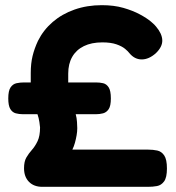

<svg xmlns="http://www.w3.org/2000/svg" viewBox="-20 -714 680 743"><path d="M144 9Q111 9 92 -10.5Q73 -30 73 -63Q73 -89 82 -104.5Q91 -120 103.5 -134Q116 -148 125.5 -168Q135 -188 135 -221Q135 -225 132.5 -241.5Q130 -258 125 -272H69Q54 -272 41 -275.5Q28 -279 20 -292Q12 -305 12 -333Q12 -363 21 -376Q30 -389 44 -392Q58 -395 73 -395H99V-431Q99 -468 106 -497Q113 -526 127 -556Q148 -598 184 -629Q220 -660 268.5 -677Q317 -694 374 -694Q421 -694 457.5 -683.5Q494 -673 521 -658.5Q548 -644 564 -630.5Q580 -617 584 -611Q607 -584 608 -558.5Q609 -533 583 -508Q556 -484 528.5 -484Q501 -484 481 -508Q476 -515 464 -525Q452 -535 430.5 -542.5Q409 -550 376 -550Q334 -550 304.5 -535.5Q275 -521 259.5 -494Q244 -467 244 -429V-395H351Q366 -395 379 -392Q392 -389 400.5 -376Q409 -363 409 -333Q409 -304 400.5 -291.5Q392 -279 379 -275.5Q366 -272 351 -272H273Q277 -258 278 -241.5Q279 -225 279 -218Q279 -205 276.5 -190.5Q274 -176 270 -161.5Q266 -147 260 -135H553Q572 -135 588.5 -131.5Q605 -128 615.5 -112.5Q626 -97 626 -62Q626 -27 615 -12Q604 3 587.5 6Q571 9 552 9Z"/></svg>

Font: Fredoka SemiBold
Style: Regular
Weight: 600
Designer: Ben Nathan
Foundry: Milena B. Brandão, Ben Nathan
Version: Version 2.001